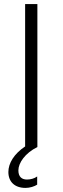

<svg xmlns="http://www.w3.org/2000/svg" viewBox="-20 -720 307 940"><path d="M105 200C126 200 148 193 162 184V144C148 154 130 159 112 159C87 159 70 146 70 114C70 78 103 29 163 0V-700H103V-3C49 33 21 79 21 122C21 170 52 200 105 200Z"/></svg>

Font: Fixel Display Light
Style: Regular
Weight: 300
Designer: AlfaBravo + MacPaw
Foundry: Kyrylo Tkachov, Marchela Mozhyna, Serhii Makarenko, Maria Weinstein, Zakhar Kryvoshyya
Version: Version 1.211